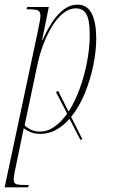

<svg xmlns="http://www.w3.org/2000/svg" viewBox="-30 -566 487 826"><path d="M316 36 269 -55Q243 -25 211.5 -7.5Q180 10 143 10Q120 10 103 3Q86 -4 72 -14Q68 5 66 15Q64 25 62 35L33 175Q31 186 30 194Q29 202 29 207Q29 223 41 226.5Q53 230 81 230H94L91 240H-10L132 -428Q137 -453 140.5 -470.5Q144 -488 144 -498Q144 -517 132 -521.5Q120 -526 94 -526H84L87 -536H180L151 -393H153Q171 -435 194 -470Q217 -505 244.5 -525.5Q272 -546 302 -546Q346 -546 365 -507Q384 -468 384 -400Q384 -347 371.5 -285.5Q359 -224 335 -165Q311 -106 276 -63L324 32ZM142 0Q175 0 204.5 -21Q234 -42 259 -77L211 -170L220 -175L265 -86Q293 -129 313.5 -186Q334 -243 345 -302.5Q356 -362 356 -415Q356 -480 341.5 -505Q327 -530 297 -530Q267 -530 240 -507.5Q213 -485 191.5 -448.5Q170 -412 154.5 -369.5Q139 -327 131 -288L76 -27Q83 -19 100 -9.5Q117 0 142 0Z"/></svg>

Font: Noto Serif Display ExtraCondensed Thin
Style: Italic
Weight: 100
Width: 2
Italic angle: -12°
Designer: Monotype Design Team
Foundry: Monotype Imaging Inc.
Version: Version 2.009